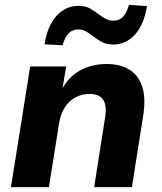

<svg xmlns="http://www.w3.org/2000/svg" viewBox="-20 -769 664 789"><path d="M25 0 104 -496H252L236 -401H234Q262 -454 310 -480Q358 -506 418 -506Q474 -506 511.5 -483Q549 -460 564.5 -412.5Q580 -365 568 -291L522 0H367L412 -287Q417 -319 412 -340Q407 -361 391.5 -372Q376 -383 348 -383Q315 -383 288.5 -368Q262 -353 245.5 -326.5Q229 -300 223 -264L181 0ZM237 -583 163 -587Q175 -663 212.5 -704Q250 -745 303 -745Q332 -745 352 -733Q372 -721 389 -708Q402 -698 415.5 -691Q429 -684 445 -684Q471 -684 486 -700.5Q501 -717 510 -749L584 -744Q572 -669 535 -627.5Q498 -586 445 -586Q416 -586 395.5 -598Q375 -610 358 -623Q345 -634 331.5 -641Q318 -648 302 -648Q277 -648 261.5 -631.5Q246 -615 237 -583Z"/></svg>

Font: Nunito Sans 10pt ExtraBold
Style: Italic
Weight: 800
Italic angle: -9°
Designer: Vernon Adams
Foundry: Vernon Adams
Version: Version 3.101;gftools[0.9.27]